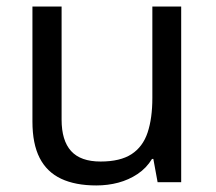

<svg xmlns="http://www.w3.org/2000/svg" viewBox="-20 -556 658 586"><path d="M533 -536V0H461L448 -71H444Q427 -43 400 -25Q373 -7 341 1.5Q309 10 274 10Q210 10 166.5 -10.5Q123 -31 101 -74Q79 -117 79 -185V-536H168V-191Q168 -127 197 -95Q226 -63 287 -63Q347 -63 381.5 -85.5Q416 -108 430.5 -151.5Q445 -195 445 -257V-536Z"/></svg>

Font: ugurmukhi25
Style: Book
Weight: 400
Designer: Jelle Bosma - Monotype Design Team
Foundry: Monotype Imaging Inc.
Version: Version 2.003